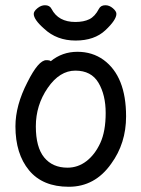

<svg xmlns="http://www.w3.org/2000/svg" viewBox="-20 -690 540 734"><path d="M243 24Q143 24 91 -39Q39 -102 39 -207Q39 -287 85 -376Q127 -460 157 -460Q171 -460 174 -456Q218 -492 276 -492Q333 -492 376 -461Q462 -398 462 -245Q462 -142 405 -64Q343 24 243 24ZM238 -49Q278 -49 310.5 -74Q343 -99 363.5 -143.5Q384 -188 384 -258Q384 -327 356.5 -373.5Q329 -420 268 -420Q208 -420 162.5 -354Q117 -288 117 -207Q117 -127 149 -88Q181 -49 238 -49ZM269 -535Q197 -535 149 -580Q109 -615 109 -637Q109 -647 123 -658.5Q137 -670 152 -670Q170 -670 177 -656Q203 -606 268 -606Q300 -606 321.5 -616.5Q343 -627 358 -656Q365 -670 383 -670Q398 -670 411.5 -658.5Q425 -647 425 -637Q425 -614 383 -574.5Q341 -535 269 -535Z"/></svg>

Font: LXGW WenKai Mono Medium
Style: Regular
Weight: 500
Monospace: yes
Designer: LXGW / Fontworks Inc.
Foundry: LXGW / Fontworks Inc.
Version: Version 1.520; June 14, 2025